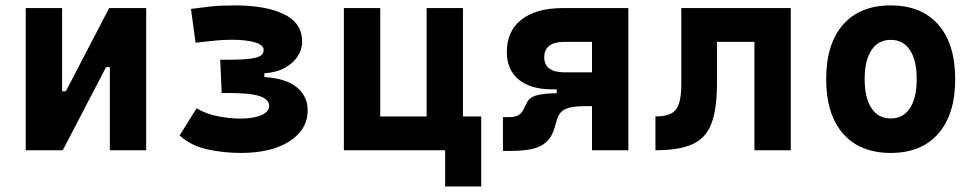

<svg xmlns="http://www.w3.org/2000/svg" viewBox="-20 -547 3556 699"><path d="M170.9 0V-214.8H219.7L377.4 -517.6H411.6V-302.7H366.2L208.5 0ZM73.7 0V-517.6H206.1V0ZM379.9 0V-517.6H512.2V0Z M857.4 9.8Q795.4 9.8 736.1 -2.9Q676.8 -15.6 633.8 -53.7L695.8 -152.8Q730.5 -131.8 774.4 -123.5Q818.4 -115.2 853.5 -115.2Q902.8 -115.2 931.4 -127.7Q960 -140.1 960 -161.1Q960 -185.1 926 -196.8Q892.1 -208.5 807.6 -208.5H787.1L781.7 -329.6H809.1Q865.7 -329.6 893.8 -333.7Q921.9 -337.9 930.9 -345.7Q939.9 -353.5 939.9 -364.7Q939.9 -383.8 907.2 -393.1Q874.5 -402.3 824.2 -402.3Q790 -402.3 762.7 -399.2Q735.4 -396 691.9 -391.6L675.3 -514.6Q713.4 -519.5 747.3 -523.4Q781.2 -527.3 835 -527.3Q947.3 -527.3 1013.7 -495.4Q1080.1 -463.4 1080.1 -394Q1080.1 -368.2 1064.5 -343Q1048.8 -317.9 1018.3 -300.5Q987.8 -283.2 942.4 -280.3V-266.6Q1021.5 -261.7 1060.8 -229Q1100.1 -196.3 1100.1 -145.5Q1100.1 -75.2 1034.2 -32.7Q968.3 9.8 857.4 9.8Z M1533.2 0V-517.6H1665.5V0ZM1262.2 0V-123H1697.8V0ZM1231.9 0V-517.6H1364.3V0ZM1600.6 131.8V-123H1731.9V131.8Z M1990.7 -221.7Q1911.6 -221.7 1868.4 -257.3Q1825.2 -293 1825.2 -357.9Q1825.2 -434.1 1878.7 -475.8Q1932.1 -517.6 2029.8 -517.6H2151.9V-394.5H2033.7Q1998 -394.5 1979.7 -380.4Q1961.4 -366.2 1961.4 -338.4Q1961.4 -311.5 1979.7 -297.6Q1998 -283.7 2033.7 -283.7H2142.1L2137.2 -221.7ZM1811 2.4V-120.6H1835.4Q1855.5 -120.6 1867.9 -127.9Q1880.4 -135.3 1888.7 -154.3L1897 -170.9Q1906.7 -193.8 1936.8 -200.7Q1966.8 -207.5 2006.8 -207.5H2099.6L2116.2 -160.6Q2077.1 -160.6 2055.2 -155.5Q2033.2 -150.4 2022.5 -138.7Q2011.7 -127 2006.3 -106.9L1999.5 -84Q1990.2 -49.8 1970.2 -31Q1950.2 -12.2 1918.2 -4.9Q1886.2 2.4 1840.3 2.4ZM2006.8 -160.6V-283.7H2158.7V-160.6ZM2135.3 0V-517.6H2267.6V0Z M2366.2 0V-123Q2402.3 -123 2422.9 -133.5Q2443.4 -144 2451.9 -169.9Q2460.4 -195.8 2460.4 -241.2V-517.6H2590.3V-244.6Q2590.3 -150.4 2570.1 -97.2Q2549.9 -43.9 2501 -22Q2452.1 0 2366.2 0ZM2726.6 0V-517.6H2858.9V0ZM2485.8 -394.5V-517.6H2840.8V-394.5Z M3222.7 9.8Q3110.8 9.8 3049.3 -60.5Q2987.8 -130.9 2987.8 -258.8Q2987.8 -387.2 3049.3 -457.3Q3110.8 -527.3 3222.7 -527.3Q3334.5 -527.3 3396 -457.3Q3457.5 -387.2 3457.5 -258.8Q3457.5 -130.9 3396 -60.5Q3334.5 9.8 3222.7 9.8ZM3222.9 -115.7Q3268.1 -115.7 3292.7 -153.1Q3317.4 -190.5 3317.4 -258.9Q3317.4 -327.6 3292.7 -364.7Q3268.1 -401.9 3222.7 -401.9Q3177.7 -401.9 3152.8 -364.7Q3127.9 -327.5 3127.9 -258.8Q3127.9 -190.4 3152.8 -153.1Q3177.7 -115.7 3222.9 -115.7Z"/></svg>

Font: Cascadia Mono
Style: Regular
Weight: 400
Monospace: yes
Designer: Aaron Bell
Foundry: Saja Typeworks
Version: Version 2102.003